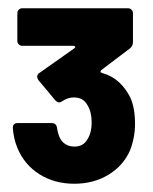

<svg xmlns="http://www.w3.org/2000/svg" viewBox="-20 -900 370 465"><path d="M307 -600Q307 -567 295 -536Q279 -499 243 -477Q207 -455 160 -455Q112 -455 75.5 -478Q39 -501 22 -542Q13 -564 11 -590Q11 -602 23 -602H105Q116 -602 118 -591Q120 -577 125 -566Q130 -556 139 -550.5Q148 -545 160 -545Q182 -545 192 -563Q202 -579 202 -603Q202 -629 192 -645Q182 -664 159 -664Q144 -664 131 -655Q127 -652 123 -652Q119 -652 114 -657L73 -706Q70 -711 70 -714Q70 -720 75 -723L160 -783Q163 -785 162 -787Q161 -789 158 -789H34Q29 -789 25.5 -792.5Q22 -796 22 -801V-868Q22 -873 25.5 -876.5Q29 -880 34 -880H290Q295 -880 298.5 -876.5Q302 -873 302 -868V-798Q302 -789 295 -783L225 -730Q223 -728 223.5 -726Q224 -724 228 -723Q272 -711 296 -663Q307 -638 307 -600Z"/></svg>

Font: BARLOWEXTRABOLD
Style: Regular
Weight: 800
Designer: Jeremy Tribby
Foundry: Tribby Type
Version: Version 1.422